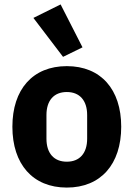

<svg xmlns="http://www.w3.org/2000/svg" viewBox="-20 -836 604 868"><path d="M265 -579 353 -622 254 -816 131 -755ZM282 12C436 12 528 -94 528 -263C528 -432 436 -537 282 -537C128 -537 36 -432 36 -263C36 -94 128 12 282 12ZM282 -105C224 -105 190 -143 190 -209V-316C190 -382 224 -420 282 -420C340 -420 374 -382 374 -316V-209C374 -143 340 -105 282 -105Z"/></svg>

Font: IBM Plex Thai Looped
Style: Bold
Weight: 700
Designer: Mike Abbink, Paul van der Laan, Pieter van Rosmalen, Ben Mitchell, Mark Frömberg
Foundry: Bold Monday
Version: Version 1.0